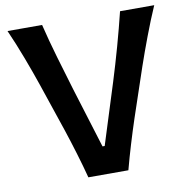

<svg xmlns="http://www.w3.org/2000/svg" viewBox="-84 -854 925 937"><g transform="rotate(-10 378.0 -385.5)"><path d="M278.8 0Q263.7 -58.1 243.9 -123.5Q224.1 -189 205.6 -244.6L124 -486.3Q103 -548.3 73.7 -626Q44.4 -703.6 14.2 -771.5H185.5Q204.6 -692.4 230.5 -603.8Q256.3 -515.1 280.3 -436.5L373 -136.7H383.8L479 -438.5Q503.9 -518.1 528.1 -604.7Q552.2 -691.4 571.8 -771.5H741.2Q711.9 -704.6 682.9 -627.4Q653.8 -550.3 632.3 -487.3L550.3 -244.1Q531.7 -188 512.2 -123.5Q492.7 -59.1 477.1 0Z"/></g></svg>

Font: Pinar DS1 SemiBold
Style: Regular
Weight: 600
Designer: Amin Abedi
Version: Version 3.000